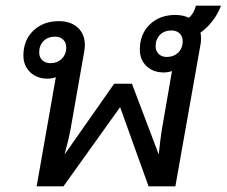

<svg xmlns="http://www.w3.org/2000/svg" viewBox="-20 -661 804 681"><path d="M691 -545Q693 -539 693 -525Q693 -510 691 -502L602 0H507L406 -281L205 0H110L178 -387Q163 -382 148 -382Q111 -382 87 -405Q63 -428 63 -464Q63 -518 98 -552Q133 -586 189 -586Q231 -586 256 -563Q281 -540 281 -501Q281 -494 279 -480L230 -201Q224 -168 209 -113L385 -364H448L543 -113Q549 -171 554 -201L590 -409Q575 -404 561 -404Q523 -404 499.5 -426.5Q476 -449 476 -485Q476 -540 511 -574Q546 -608 602 -608Q628 -608 650 -598Q668 -613 675 -641H764Q742 -583 691 -545ZM628 -515Q628 -532 617 -542.5Q606 -553 588 -553Q563 -553 547.5 -537.5Q532 -522 532 -497Q532 -480 543 -469.5Q554 -459 571 -459Q596 -459 612 -474.5Q628 -490 628 -515ZM215 -493Q215 -510 204 -520.5Q193 -531 175 -531Q150 -531 134.5 -515.5Q119 -500 119 -475Q119 -458 130 -447.5Q141 -437 158 -437Q183 -437 199 -452.5Q215 -468 215 -493Z"/></svg>

Font: Sarabun
Style: Italic
Weight: 400
Italic angle: -10°
Designer: Suppakit Chalermlarp | Katatrad Co.,Ltd.
Foundry: Cadson Demak Co.,Ltd.
Version: Version 1.000; ttfautohint (v1.6)